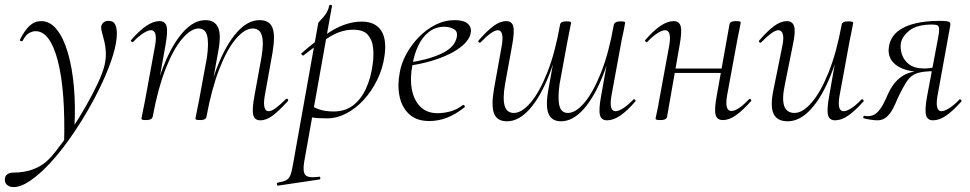

<svg xmlns="http://www.w3.org/2000/svg" viewBox="-74 -481 3951 782"><path d="M-19 281Q-35 281 -45.5 272Q-56 263 -54 244Q-48 222 -19 222Q2 222 23.5 218.5Q45 215 65 207Q85 199 101 188Q123 173 152 136.5Q181 100 213 52.5Q245 5 274 -45.5Q303 -96 324 -141Q345 -186 352 -216Q358 -243 357 -267.5Q356 -292 351 -312Q346 -332 342 -346.5Q338 -361 338 -368Q338 -380 346 -388Q354 -396 368 -396Q388 -396 395 -381.5Q402 -367 402 -345Q402 -308 386.5 -257Q371 -206 343.5 -146.5Q316 -87 281 -27Q246 33 206.5 88.5Q167 144 126.5 187Q86 230 48.5 255.5Q11 281 -19 281ZM187 108Q193 -112 161.5 -233Q130 -354 71 -354Q58 -354 44 -346Q30 -338 19 -316Q17 -312 11.5 -313.5Q6 -315 7 -319Q26 -357 46.5 -376Q67 -395 94 -395Q130 -395 157.5 -360.5Q185 -326 202.5 -266Q220 -206 227 -127.5Q234 -49 229 40Z M986 9Q963 9 957.5 -12.5Q952 -34 962 -89L991 -248Q1001 -307 992.5 -336Q984 -365 955 -365Q923 -365 887 -323Q851 -281 819.5 -200.5Q788 -120 767 -6L757 -7Q777 -123 812 -211.5Q847 -300 891 -349.5Q935 -399 983 -399Q1023 -399 1035.5 -368.5Q1048 -338 1036 -267L1004 -89Q999 -58 1003.5 -43Q1008 -28 1020 -28Q1032 -28 1050 -41.5Q1068 -55 1090 -77Q1094 -81 1098 -77Q1102 -73 1098 -69Q1065 -32 1038.5 -11.5Q1012 9 986 9ZM522 8Q509 8 505.5 6.5Q502 5 502 2Q502 -1 507 -23.5Q512 -46 516 -68L558 -297Q568 -358 541 -358Q529 -358 510 -346Q491 -334 469 -311Q466 -307 461.5 -311.5Q457 -316 461 -319Q494 -357 522.5 -376Q551 -395 576 -395Q599 -395 604.5 -373.5Q610 -352 600 -297L548 -6Q545 8 522 8ZM742 8Q729 8 725.5 6.5Q722 5 722 2Q722 -1 727.5 -26.5Q733 -52 737 -74L769 -248Q777 -307 769.5 -336Q762 -365 735 -365Q704 -365 668 -323Q632 -281 600.5 -200.5Q569 -120 548 -6L537 -7Q557 -123 592 -211.5Q627 -300 671 -349.5Q715 -399 763 -399Q801 -399 814.5 -368.5Q828 -338 814 -267L767 -6Q765 8 742 8Z M1059 275Q1055 276 1054 270Q1053 264 1057 263Q1080 259 1091.5 253Q1103 247 1109 231.5Q1115 216 1120 185L1222 -386Q1222 -389 1228 -395Q1234 -401 1242 -410Q1250 -419 1257 -431Q1264 -443 1267 -458Q1268 -462 1273.5 -461Q1279 -460 1278 -456L1165 178Q1158 219 1170 232Q1182 245 1225 239Q1229 237 1230.5 243Q1232 249 1227 250ZM1259 1Q1219 1 1202 -2Q1185 -5 1171 -8L1181 -58Q1200 -45 1224.5 -36Q1249 -27 1285 -27Q1332 -27 1364.5 -52Q1397 -77 1417 -121Q1437 -165 1444 -220Q1449 -255 1445.5 -287Q1442 -319 1424 -339.5Q1406 -360 1364 -360Q1317 -360 1270.5 -332Q1224 -304 1162 -255Q1159 -254 1155 -258.5Q1151 -263 1154 -264Q1213 -317 1276 -355Q1339 -393 1399 -393Q1454 -393 1478 -357Q1502 -321 1492 -253Q1485 -202 1462.5 -156Q1440 -110 1407.5 -74.5Q1375 -39 1336.5 -19Q1298 1 1259 1Z M1675 12Q1623 12 1593 -15.5Q1563 -43 1553.5 -88Q1544 -133 1554 -185Q1560 -222 1580.5 -260Q1601 -298 1631.5 -329.5Q1662 -361 1699.5 -380Q1737 -399 1779 -399Q1814 -399 1831 -384.5Q1848 -370 1843 -345Q1838 -322 1815.5 -300.5Q1793 -279 1757.5 -261.5Q1722 -244 1678.5 -231.5Q1635 -219 1588 -213L1590 -226Q1668 -237 1721.5 -261.5Q1775 -286 1785 -324Q1793 -352 1775 -362Q1757 -372 1736 -372Q1700 -372 1673 -351Q1646 -330 1629.5 -295Q1613 -260 1606 -218Q1595 -161 1603.5 -116.5Q1612 -72 1638.5 -46Q1665 -20 1708 -20Q1733 -20 1759.5 -27Q1786 -34 1811 -53Q1814 -55 1817.5 -51Q1821 -47 1818 -44Q1780 -14 1745 -1Q1710 12 1675 12Z M1988 -395Q2011 -395 2016.5 -373.5Q2022 -352 2012 -297L1983 -138Q1973 -79 1981.5 -50Q1990 -21 2019 -21Q2051 -21 2087 -63Q2123 -105 2155 -185.5Q2187 -266 2207 -380L2217 -379Q2197 -263 2162 -174.5Q2127 -86 2083 -36.5Q2039 13 1991 13Q1951 13 1938.5 -18Q1926 -49 1938 -119L1970 -297Q1975 -328 1970.5 -343Q1966 -358 1954 -358Q1942 -358 1924 -345Q1906 -332 1884 -309Q1880 -305 1876 -309Q1872 -313 1876 -317Q1909 -355 1936 -375Q1963 -395 1988 -395ZM2452 -394Q2466 -394 2469 -392.5Q2472 -391 2472 -388Q2472 -385 2467.5 -362.5Q2463 -340 2458 -318L2416 -89Q2406 -28 2433 -28Q2445 -28 2464 -40Q2483 -52 2505 -75Q2508 -79 2512.5 -74.5Q2517 -70 2513 -67Q2480 -29 2452 -10Q2424 9 2398 9Q2375 9 2369.5 -12.5Q2364 -34 2374 -89L2426 -380Q2430 -394 2452 -394ZM2232 -394Q2246 -394 2249 -392.5Q2252 -391 2252 -388Q2252 -385 2246.5 -360Q2241 -335 2237 -312L2205 -138Q2197 -79 2204.5 -50Q2212 -21 2239 -21Q2271 -21 2306.5 -63Q2342 -105 2374 -185.5Q2406 -266 2426 -380L2437 -379Q2417 -263 2382 -174.5Q2347 -86 2303 -36.5Q2259 13 2211 13Q2173 13 2160 -18Q2147 -49 2160 -119L2207 -380Q2209 -394 2232 -394Z M2617 8Q2604 8 2600 6.5Q2596 5 2596 2Q2596 -1 2601.5 -24.5Q2607 -48 2611 -74L2652 -297Q2662 -358 2635 -358Q2623 -358 2604 -346Q2585 -334 2563 -311Q2560 -307 2555.5 -311.5Q2551 -316 2555 -319Q2588 -357 2616.5 -376Q2645 -395 2670 -395Q2693 -395 2698.5 -373.5Q2704 -352 2694 -297L2643 -6Q2641 8 2617 8ZM2652 -184 2656 -202H2886L2883 -184ZM2870 8Q2846 8 2840.5 -14Q2835 -36 2845 -90L2897 -381Q2899 -395 2922 -395Q2936 -395 2939.5 -393.5Q2943 -392 2943 -389Q2943 -386 2938 -363Q2933 -340 2928 -313L2887 -90Q2877 -29 2905 -29Q2931 -29 2976 -76Q2980 -80 2984 -76Q2988 -72 2984 -68Q2951 -31 2923.5 -11.5Q2896 8 2870 8Z M3134 13Q3091 13 3076.5 -18Q3062 -49 3077 -119L3113 -297Q3119 -328 3114 -343Q3109 -358 3096 -358Q3085 -358 3067 -345Q3049 -332 3027 -309Q3023 -305 3019 -309Q3015 -313 3019 -317Q3052 -355 3079 -375Q3106 -395 3131 -395Q3154 -395 3160.5 -373.5Q3167 -352 3155 -297L3123 -138Q3110 -78 3120 -49.5Q3130 -21 3162 -21Q3195 -21 3231.5 -63Q3268 -105 3300.5 -185.5Q3333 -266 3354 -380L3365 -379Q3345 -263 3309.5 -174.5Q3274 -86 3229 -36.5Q3184 13 3134 13ZM3327 9Q3304 9 3298.5 -12.5Q3293 -34 3303 -89L3354 -380Q3356 -394 3380 -394Q3393 -394 3397 -392.5Q3401 -391 3401 -388Q3401 -385 3396 -361.5Q3391 -338 3386 -312L3345 -89Q3335 -28 3362 -28Q3374 -28 3393 -40Q3412 -52 3434 -75Q3437 -79 3441.5 -74.5Q3446 -70 3442 -67Q3408 -29 3380.5 -10Q3353 9 3327 9Z M3500 9Q3489 9 3475 7Q3461 5 3444 1Q3441 0 3442.5 -5.5Q3444 -11 3448 -9Q3452 -8 3461 -8Q3482 -8 3496.5 -21Q3511 -34 3522.5 -55.5Q3534 -77 3545 -103Q3561 -136 3581.5 -155.5Q3602 -175 3626.5 -183.5Q3651 -192 3678 -192L3683 -188Q3636 -188 3603 -201Q3570 -214 3555.5 -238Q3541 -262 3547 -294Q3554 -330 3581.5 -352.5Q3609 -375 3653 -385.5Q3697 -396 3751 -396Q3773 -396 3783 -394.5Q3793 -393 3795.5 -388.5Q3798 -384 3796 -375L3744 -89Q3734 -28 3761 -28Q3772 -28 3791.5 -40Q3811 -52 3833 -75Q3836 -79 3840 -74.5Q3844 -70 3841 -67Q3807 -29 3779.5 -10Q3752 9 3726 9Q3703 9 3697.5 -12.5Q3692 -34 3702 -89L3744 -312Q3751 -345 3751 -359.5Q3751 -374 3744.5 -377.5Q3738 -381 3723 -381Q3661 -381 3630.5 -357Q3600 -333 3595 -304Q3592 -285 3599 -261Q3606 -237 3628 -219.5Q3650 -202 3690 -202Q3712 -202 3737 -208L3731 -191Q3686 -191 3661.5 -183Q3637 -175 3620.5 -151Q3604 -127 3581 -78Q3574 -60 3563.5 -39.5Q3553 -19 3537.5 -5Q3522 9 3500 9Z"/></svg>

Font: Cormorant Light
Style: Italic
Weight: 300
Italic angle: -10°
Designer: Christian Thalmann (Catharsis Fonts)
Foundry: Catharsis Fonts
Version: Version 4.000